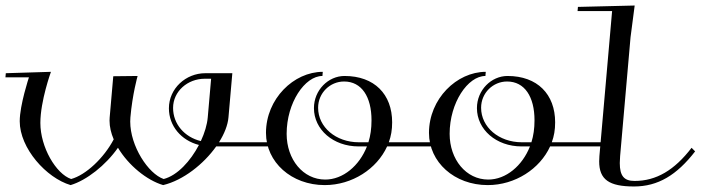

<svg xmlns="http://www.w3.org/2000/svg" viewBox="-21 -665 2537 695"><path d="M163.4 -405 0 -400 -1.3 -385H83.7C83.7 -385 50.4 -284.7 50.4 -226.1C50.4 -128.5 146.6 -20.8 234.6 5C292.4 -12.3 361.6 -66.7 406 -130.2C443.8 -66.7 510.4 -12.3 569.6 5C642.2 -12.4 716.1 -70.9 761.6 -135H996.8L998.1 -150H771.7C791.1 -180.6 803.5 -211.9 806 -240L820 -400H722C651.9 -400 590.4 -344.9 590.4 -272.9C590.4 -209.1 635 -156.6 699.1 -140.3C668.8 -82.2 621 -29.7 571.5 -17C515.7 -35.9 450.4 -136.1 450.4 -225C450.4 -230.1 450.6 -235.1 451 -240C458.3 -324 477.1 -390 477.1 -390L389 -389L376 -240C375.7 -236.2 375.5 -232.3 375.5 -228.4C375.5 -206 381 -182.9 390.6 -160.5C355 -92.8 289.6 -31.4 236.5 -17C181.7 -35.6 125.1 -132.2 125.1 -219.8C125.1 -299.6 163.4 -405 163.4 -405ZM706 -154.3C646.9 -168.5 605.5 -216.2 605.5 -274.2C605.5 -334.6 658.3 -380 720.2 -380H743.2L731 -240C728.7 -213.7 719.7 -183.7 706 -154.3Z M1147.4 -405C1042.3 -405 941.8 -307.2 941.8 -183.9C941.8 -78.2 1033.7 5 1154.6 5C1253.8 5 1343.3 -53.7 1380.3 -135H1586.8L1588.1 -150H1386.4C1394.5 -172.4 1398.5 -194.3 1398.5 -222.3C1398.5 -323.8 1334.2 -390 1226.1 -390C1167.4 -390 1115.4 -339 1115.4 -273.6C1115.4 -196.1 1185.2 -135 1276.8 -135H1307.3C1279.8 -64.9 1220.6 -15 1156.3 -15C1076.2 -15 1016.6 -87.6 1016.6 -180.6C1016.6 -293 1082.3 -390 1146.1 -390ZM1312.6 -150H1278.1C1194.4 -150 1130.5 -205.1 1130.5 -274.9C1130.5 -328.7 1173.8 -370 1224.4 -370C1288.1 -370 1323.8 -314.9 1323.8 -229.5C1323.8 -199.7 1320.1 -174 1312.6 -150Z M1737.4 -405C1632.3 -405 1531.8 -307.2 1531.8 -183.9C1531.8 -78.2 1623.7 5 1744.6 5C1843.8 5 1933.3 -53.7 1970.3 -135H2176.8L2178.1 -150H1976.4C1984.5 -172.4 1988.5 -194.3 1988.5 -222.3C1988.5 -323.8 1924.2 -390 1816.1 -390C1757.4 -390 1705.4 -339 1705.4 -273.6C1705.4 -196.1 1775.2 -135 1866.8 -135H1897.3C1869.8 -64.9 1810.6 -15 1746.3 -15C1666.2 -15 1606.6 -87.6 1606.6 -180.6C1606.6 -293 1672.3 -390 1736.1 -390ZM1902.6 -150H1868.1C1784.4 -150 1720.5 -205.1 1720.5 -274.9C1720.5 -328.7 1763.8 -370 1814.4 -370C1878.1 -370 1913.8 -314.9 1913.8 -229.5C1913.8 -199.7 1910.1 -174 1902.6 -150Z M2071 -640 2069.7 -625H2194.7L2148.7 -100C2148.2 -93.3 2147.9 -86.9 2147.9 -80.8C2147.9 -14.9 2183.8 10 2274.1 10C2360.6 10 2428.7 -31 2495.2 -117L2482.4 -130C2420.3 -49 2354.6 -10 2275.9 -10C2238.2 -10 2222.5 -28 2222.5 -74.8C2222.5 -82.4 2222.9 -90.8 2223.7 -100L2261.4 -530L2276.4 -645Z"/></svg>

Font: Galberik
Style: Regular
Weight: 400
Designer: Gluk
Foundry: Gluk
Version: Version 0.50